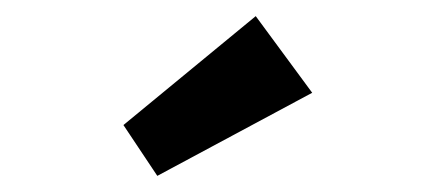

<svg xmlns="http://www.w3.org/2000/svg" viewBox="-20 -811 540 238"><path d="M175 -593 133 -656 297 -791 367 -696Z"/></svg>

Font: Lexend SemiBold
Style: Regular
Weight: 600
Designer: Bonnie Shaver-Troup, Thomas Jockin
Foundry: Lexend
Version: Version 1.005; ttfautohint (v1.8.3)